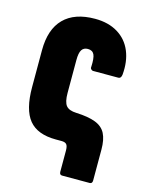

<svg xmlns="http://www.w3.org/2000/svg" viewBox="-100 -566 585 762"><g transform="rotate(15 192.5 -185.5)"><path d="M230 132Q219 132 219 119V32Q219 14 213 7Q207 0 192 0H169Q93 0 58.5 -42Q24 -84 24 -177V-328Q24 -414 68 -458.5Q112 -503 196 -503Q251 -503 289.5 -479.5Q328 -456 345.5 -414Q363 -372 358 -317Q356 -301 345 -301H241Q237 -301 233 -305Q229 -309 230 -314Q232 -351 225 -365.5Q218 -380 199 -380Q182 -380 174 -367.5Q166 -355 166 -326V-191Q166 -153 178 -138.5Q190 -124 220 -123Q270 -121 299.5 -109.5Q329 -98 341.5 -73.5Q354 -49 354 -8V119Q354 132 343 132Z"/></g></svg>

Font: Sofia Sans Extra Condensed Black
Style: Regular
Weight: 900
Designer: Botio Nikoltchev, Ani Petrova
Foundry: lettersoup
Version: Version 4.101